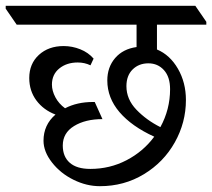

<svg xmlns="http://www.w3.org/2000/svg" viewBox="-62 -642 727 657"><path d="M475.1 -557.6V-472.7Q519.5 -454.1 546.9 -406.7Q574.2 -359.4 574.2 -299.8Q574.2 -222.7 536.1 -154.8Q498 -86.9 430.4 -45.9Q362.8 -4.9 279.8 -4.9Q233.9 -4.9 189.5 -26.9Q145 -48.8 116 -85.9Q86.9 -123 86.9 -160.6Q86.9 -214.8 127.9 -250Q86.9 -265.6 62.5 -298.3Q38.1 -331.1 38.1 -375Q38.1 -423.8 71 -454.1Q104 -484.4 155.8 -484.4Q185.1 -484.4 212.6 -473.4Q240.2 -462.4 258.3 -441.4L247.6 -418.5Q227.5 -428.2 204.1 -428.2Q166 -428.2 140.9 -407.7Q115.7 -387.2 115.7 -352.5Q115.7 -331.5 127.4 -309.3Q139.2 -287.1 160.6 -271.5Q201.7 -293 255.9 -293H262.2L288.6 -234.4Q230 -234.4 191.4 -210.7Q152.8 -187 152.8 -144Q152.8 -106 176.8 -85Q200.7 -64 247.1 -64Q314 -64 371.1 -93.8Q428.2 -123.5 465.8 -174.3Q388.7 -209.5 346.9 -258.3Q305.2 -307.1 305.2 -366.7Q305.2 -412.1 332 -443.4Q358.9 -474.6 405.3 -481V-557.6H-4.9L-42.5 -612.3V-622.1H606.4L644 -567.4V-557.6ZM445.8 -425.3Q413.1 -425.3 391.8 -404.3Q370.6 -383.3 370.6 -347.2Q370.6 -302.2 404.8 -266.6Q439 -231 486.8 -207Q520 -267.6 520 -336.9Q520 -378.9 499 -402.1Q478 -425.3 445.8 -425.3Z"/></svg>

Font: Noto Serif Devanagari
Style: Regular
Weight: 400
Designer: Monotype Design Team
Foundry: Monotype Imaging Inc.
Version: Version 1.01